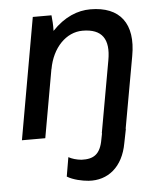

<svg xmlns="http://www.w3.org/2000/svg" viewBox="-52 -576 683 819"><g transform="rotate(-5 289.0 -167.0)"><path d="M26 0H126L178 -293V-291C194 -382 254 -443 324 -443C408 -443 439 -397 423 -308L368 0H369L364 25C353 90 323 107 272 105C251 103 231 97 217 89L203 171C229 187 268 195 294 197C377 203 442 151 460 50L472 -10H471L526 -317C551 -454 492 -531 365 -531C311 -531 254 -509 201 -453C202 -477 200 -502 198 -520H118Z"/></g></svg>

Font: Fixel Text 20240404 Medium
Style: Italic
Weight: 500
Width: 4
Italic angle: -10°
Designer: AlfaBravo + MacPaw
Foundry: Kyrylo Tkachov, Marchela Mozhyna, Serhii Makarenko, Maria Weinstein, Zakhar Kryvoshyya
Version: Version 1.211;Glyphs 3.2 (3225)